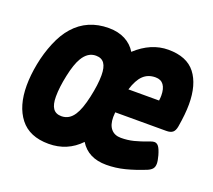

<svg xmlns="http://www.w3.org/2000/svg" viewBox="-88 -576 777 701"><g transform="rotate(20 300.0 -225.5)"><path d="M594.2 -299.8Q594.2 -262.7 585.4 -210.9Q582.5 -194.3 574.2 -187.5Q565.9 -180.7 549.3 -180.7H351.1Q350.1 -171.9 350.1 -162.1Q350.1 -131.8 363.8 -116Q377.4 -100.1 402.3 -100.1Q427.7 -100.1 451.4 -106Q475.1 -111.8 507.8 -124.5Q517.1 -127.9 522.9 -127.9Q532.7 -127.9 539.6 -118.7Q546.4 -109.4 552.7 -87.4Q558.1 -67.4 558.1 -56.6Q558.1 -43.9 552.2 -36.6Q546.4 -29.3 533.7 -23.9Q492.7 -7.3 457 1.7Q421.4 10.7 385.3 10.7Q314.9 10.7 283.2 -41Q233.9 10.7 161.1 10.7Q86.9 10.7 50.3 -36.1Q13.7 -83 13.7 -162.6Q13.7 -202.1 22.5 -247.6Q31.2 -293 48.6 -334.7Q65.9 -376.5 90.3 -403.8Q141.6 -461.9 224.6 -461.9Q261.2 -461.9 288.3 -447.8Q315.4 -433.6 330.6 -408.2Q388.7 -461.9 456.1 -461.9Q527.8 -461.9 561 -419.2Q594.2 -376.5 594.2 -299.8ZM163.1 -317.4Q148.4 -293 138.2 -244.9Q127.9 -196.8 127.9 -161.1Q127.9 -129.9 138.4 -115Q148.9 -100.1 170.9 -100.1Q201.2 -100.1 219.7 -128.9Q235.4 -152.8 246.6 -203.4Q257.8 -253.9 257.8 -290Q257.8 -321.3 247.3 -336.2Q236.8 -351.1 214.8 -351.1Q183.1 -351.1 163.1 -317.4ZM367.7 -275.9H486.8Q488.3 -286.1 488.3 -295.4Q488.3 -322.3 477.8 -336.7Q467.3 -351.1 446.3 -351.1Q417 -351.1 398.2 -332.8Q379.4 -314.5 367.7 -275.9Z"/></g></svg>

Font: Courier Prime Sans
Style: Bold Italic
Weight: 700
Italic angle: -10°
Designer: Alan Dague-Greene
Foundry: Quote-Unquote Apps
Version: Version 3.020